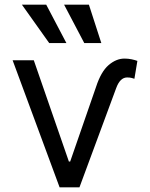

<svg xmlns="http://www.w3.org/2000/svg" viewBox="-20 -804 644 824"><path d="M34.1 -545.5H125L275.6 -110.8H281.2L392 -430.4Q413.4 -496.4 446 -524.5Q478.7 -552.6 514.2 -552.6Q530.5 -552.6 544.9 -549.5Q559.3 -546.5 569.6 -542.6L556.8 -465.9Q553.6 -467 545.8 -469.3Q538 -471.6 525.6 -471.6Q495.4 -471.6 478.7 -426.1L321 0H235.8ZM341.6 -619.3 255 -784.1H361.5L414.8 -619.3ZM191.1 -619.3 73.9 -784.1H178.3L264.9 -619.3Z"/></svg>

Font: Inter Alia
Style: Regular
Weight: 400
Designer: Rasmus Andersson (Latin, Greek, Cyrillic etc.) and Evan from Shavian.info (Shavian, old style figures)
Foundry: Shavian.info
Version: Version 0.001;git-37ab20767